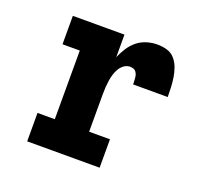

<svg xmlns="http://www.w3.org/2000/svg" viewBox="-100 -650 799 762"><g transform="rotate(20 300.0 -269.0)"><path d="M87 0V-120H160V-410H87V-530H305V-435Q314 -456 326.5 -475.5Q339 -495 356.5 -509.5Q374 -524 396.5 -531Q419 -538 442 -538Q462 -538 482 -532.5Q502 -527 515.5 -511.5Q529 -496 536 -476.5Q543 -457 546 -437Q549 -417 550 -396.5Q551 -376 551 -356H405Q405 -363 404.5 -369.5Q404 -376 403.5 -383Q403 -390 401 -396.5Q399 -403 394.5 -408.5Q390 -414 383.5 -416Q377 -418 370 -418Q356 -418 344.5 -409.5Q333 -401 326 -389Q319 -377 315 -363.5Q311 -350 309 -336.5Q307 -323 306 -309Q305 -295 305 -281V-120H393V0Z"/></g></svg>

Font: Iosevka Slab Heavy Extended
Style: Regular
Weight: 900
Width: 7
Monospace: yes
Designer: Belleve Invis
Foundry: Belleve Invis
Version: Version 11.1.0; ttfautohint (v1.8.3)